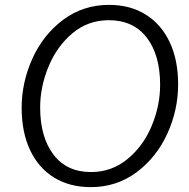

<svg xmlns="http://www.w3.org/2000/svg" viewBox="-20 -756 776 789"><path d="M69 -313Q69 -418 113.5 -516Q158 -614 240 -675Q322 -736 428 -736Q515 -736 579 -696Q643 -656 677.5 -582.5Q712 -509 712 -409Q712 -304 667.5 -206.5Q623 -109 541 -48Q459 13 353 13Q266 13 202 -26.5Q138 -66 103.5 -139.5Q69 -213 69 -313ZM638 -407Q638 -530 583 -601.5Q528 -673 427 -673Q342 -673 278 -619.5Q214 -566 179.5 -482.5Q145 -399 145 -315Q145 -193 199.5 -121Q254 -49 354 -49Q439 -49 504 -102.5Q569 -156 603.5 -239Q638 -322 638 -407Z"/></svg>

Font: Nebula Sans Book
Style: Regular
Weight: 400
Italic angle: -9°
Designer: Paul D. Hunt for Adobe (as Source Sans)
Foundry: Nebula Entertainment & Broadcasting LLC
Version: Version 1.010